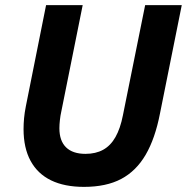

<svg xmlns="http://www.w3.org/2000/svg" viewBox="-20 -718 730 750"><path d="M160 -698H303L219 -280Q216 -267 214 -249Q212 -231 212 -217Q212 -168 238 -142.5Q264 -117 314 -117Q354 -117 383 -133Q412 -149 431 -182.5Q450 -216 460 -267L547 -698H690L605 -275Q586 -177 549 -113.5Q512 -50 453.5 -19Q395 12 308 12Q232 12 179.5 -13.5Q127 -39 99.5 -89.5Q72 -140 72 -214Q72 -234 74 -256Q76 -278 81 -303Z"/></svg>

Font: IBM Plex Sans Var
Style: Italic
Weight: 400
Italic angle: -11.31°
Designer: Mike Abbink, Paul van der Laan, Pieter van Rosmalen
Foundry: Bold Monday
Version: Version 1.001